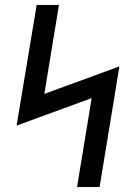

<svg xmlns="http://www.w3.org/2000/svg" viewBox="-20 -755 540 775"><path d="M291 0 350 -359 47 -248 128 -735H218L159 -376L462 -487L382 0Z"/></svg>

Font: Iosevka SS04 Medium
Style: Italic
Weight: 500
Italic angle: -9°
Monospace: yes
Designer: Belleve Invis
Foundry: Belleve Invis
Version: Version 19.0.0; ttfautohint (v1.8.4)